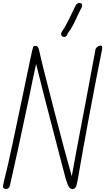

<svg xmlns="http://www.w3.org/2000/svg" viewBox="-26 -1283 719 1314"><path d="M411 -108 392 -180Q253 -712 221 -845Q193 -717 175 -626Q86 -202 41 -10Q36 10 15 10Q-6 10 -6 -8Q-6 -17 28 -154Q42 -211 124 -603Q196 -952 200 -959Q203 -969 215 -969Q226 -969 232 -962Q238 -955 242 -938Q258 -861 340.5 -542.5Q423 -224 465 -77Q487 -201 558 -572L628 -947Q632 -957 642.5 -964Q653 -971 663 -971Q670 -971 671.5 -967.5Q673 -964 673 -957Q673 -950 673 -947Q631 -740 584 -488Q537 -236 507 -58Q505 -50 501 -29Q497 -8 489.5 1.5Q482 11 468 11Q450 11 437 -21Q424 -53 411 -108ZM392 -1053Q392 -1059 403 -1075Q421 -1100 449 -1157Q453 -1165 471 -1203Q479 -1218 493 -1248Q504 -1263 518 -1263Q536 -1263 536 -1246Q536 -1237 529 -1224Q525 -1219 520 -1207.5Q515 -1196 510 -1187Q491 -1144 474.5 -1112.5Q458 -1081 437 -1054Q436 -1045 428.5 -1037.5Q421 -1030 415 -1030Q392 -1030 392 -1053Z"/></svg>

Font: Bad Script
Style: Regular
Weight: 400
Italic angle: -10°
Designer: Roman Shchyukin (Gaslight Type Foundry), Cyreal (Charset Expansion)
Foundry: Gaslight
Version: Version 2.000